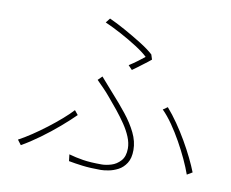

<svg xmlns="http://www.w3.org/2000/svg" viewBox="-81 -852 1163 967"><g transform="rotate(10 500.0 -368.5)"><path d="M539 -533Q561 -547 582.5 -563Q604 -579 616 -589Q594 -610 555 -635Q516 -660 471.5 -684Q427 -708 388 -725L406 -748Q442 -732 487 -707Q532 -682 574.5 -655.5Q617 -629 642 -606L650 -581Q642 -574 631.5 -566Q621 -558 609 -549Q597 -540 584.5 -530.5Q572 -521 559 -512ZM323 -39Q358 -29 396 -23Q434 -17 492 -17Q513 -17 540 -25Q567 -33 587.5 -55.5Q608 -78 608 -119Q608 -147 595.5 -177.5Q583 -208 562 -239Q541 -270 516 -301Q491 -332 466 -361Q452 -378 433.5 -397Q415 -416 398 -433L419 -454Q433 -438 450.5 -418Q468 -398 484 -380Q524 -336 559 -292Q594 -248 615.5 -204Q637 -160 637 -116Q637 -74 620.5 -48.5Q604 -23 580 -10.5Q556 2 531.5 6.5Q507 11 492 11Q438 11 398 6Q358 1 327 -5ZM923 -41Q911 -75 892 -116Q873 -157 849.5 -199Q826 -241 800 -278.5Q774 -316 747 -343L770 -359Q798 -327 825 -288Q852 -249 876 -207.5Q900 -166 919 -127Q938 -88 950 -57ZM330 -241Q300 -211 257 -174Q214 -137 166 -102Q118 -67 74 -42L55 -67Q85 -83 121 -107Q157 -131 193 -158.5Q229 -186 260.5 -213.5Q292 -241 312 -263Z"/></g></svg>

Font: Noto Sans SC Thin
Style: Regular
Weight: 100
Designer: Ryoko NISHIZUKA 西塚涼子 (kana, bopomofo & ideographs); Paul D. Hunt (Latin, Greek & Cyrillic); Sandoll Communications 산돌커뮤니
Foundry: Adobe
Version: Version 2.004-H2;hotconv 1.0.118;makeotfexe 2.5.65603